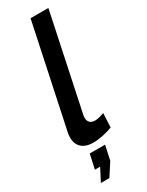

<svg xmlns="http://www.w3.org/2000/svg" viewBox="-243 -768 781 1018"><g transform="rotate(-30 147.0 -258.5)"><path d="M116 8Q71 8 46 -14Q21 -36 21 -77Q21 -85 22 -94Q23 -103 25 -111L156 -730H265L143 -151Q142 -146 141 -141Q140 -136 140 -131Q140 -89 183 -89Q194 -89 209.5 -93Q225 -97 238 -102L234 -16Q209 -6 175.5 1Q142 8 116 8ZM42 213 82 136H50L69 48H163L144 136L94 213Z"/></g></svg>

Font: Raleway Thin SemiBold
Style: Italic
Weight: 600
Italic angle: -12°
Version: Version 4.026